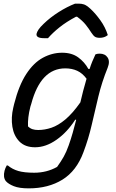

<svg xmlns="http://www.w3.org/2000/svg" viewBox="-20 -833 640 1056"><path d="M322 -543Q375 -543 410 -517.5Q445 -492 466 -454H473Q479 -474 487.5 -494.5Q496 -515 505 -534Q510 -536 515.5 -537Q521 -538 528 -538Q558 -538 572 -516.5Q586 -495 572 -460Q540 -381 521 -302Q502 -223 484.5 -146.5Q467 -70 439 4Q401 107 323.5 155Q246 203 138 203Q86 203 56 191Q26 179 12 163Q-4 142 5 106Q9 91 17 77H23Q48 98 81 107.5Q114 117 168 117Q237 117 294 85Q315 56 330 29.5Q345 3 358 -34Q370 -68 380 -103Q390 -138 399 -174L394 -175Q350 -106 291 -64.5Q232 -23 173 -23Q118 -23 87 -54.5Q56 -86 48 -136Q40 -186 53 -241L58 -262Q84 -364 124.5 -426Q165 -488 216 -515.5Q267 -543 322 -543ZM134 -138Q145 -127 158.5 -122.5Q172 -118 190 -118Q226 -118 263 -130.5Q300 -143 339.5 -176Q379 -209 422 -270Q429 -301 437.5 -333.5Q446 -366 456 -400Q434 -430 405 -443.5Q376 -457 339 -457Q204 -457 152 -262L147 -246Q139 -214 136 -188Q133 -162 134 -138ZM393 -813H413Q429 -813 442.5 -808.5Q456 -804 478 -784Q505 -759 532 -721.5Q559 -684 573 -640Q563 -632 552 -628.5Q541 -625 529 -625Q511 -625 502 -631Q493 -637 482 -654Q469 -675 451.5 -697Q434 -719 404 -741H398Q345 -713 307 -682.5Q269 -652 244 -623H223Q177 -623 181 -647Q183 -657 192 -670.5Q201 -684 220 -702Q256 -737 302.5 -766.5Q349 -796 393 -813Z"/></svg>

Font: Recursive Sn Csl St
Style: Italic
Weight: 400
Italic angle: -15°
Version: Version 1.079;hotconv 1.0.112;makeotfexe 2.5.65598; ttfautoh